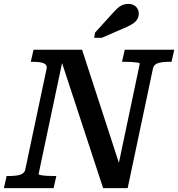

<svg xmlns="http://www.w3.org/2000/svg" viewBox="-44 -965 914 985"><path d="M-24 0 -10 -62H1Q23 -62 41.5 -64.5Q60 -67 72 -75Q84 -83 86 -97L195 -612Q198 -627 189.5 -634.5Q181 -642 164.5 -645Q148 -648 125 -648H114L128 -710H377L574 -105L558 -92L673 -638Q674 -642 661.5 -644Q649 -646 631 -647Q613 -648 595 -648H582L596 -710H850L836 -648H825Q793 -648 769.5 -642Q746 -636 741 -615L611 0H485L264 -673H281L154 -72Q154 -69 166 -66.5Q178 -64 196.5 -63Q215 -62 232 -62H245L231 0ZM531 -894Q546 -911 558.5 -922.5Q571 -934 584.5 -939.5Q598 -945 614 -945Q639 -945 653.5 -930.5Q668 -916 668 -896Q668 -877 658 -863Q648 -849 629.5 -838.5Q611 -828 584 -817L478 -771H439L444 -798Z"/></svg>

Font: Roboto Serif 20pt Medium
Style: Italic
Weight: 500
Italic angle: -10°
Version: Version 1.008